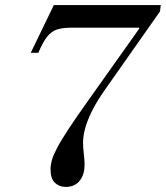

<svg xmlns="http://www.w3.org/2000/svg" viewBox="-20 -726 653 756"><path d="M239 10Q214 10 196.5 -6Q179 -22 179 -60Q179 -76 184 -94.5Q189 -113 204 -142Q219 -171 249.5 -217.5Q280 -264 330 -334L528 -613V-617H261Q227 -617 205 -610Q183 -603 166 -582Q149 -561 131 -518H101L192 -706H613L610 -681L397 -378Q362 -329 342.5 -289.5Q323 -250 315 -219.5Q307 -189 307 -165Q307 -145 310 -120.5Q313 -96 313 -78Q313 -38 293.5 -14Q274 10 239 10Z"/></svg>

Font: Libre Bodoni
Style: Italic
Weight: 400
Italic angle: -13°
Designer: Pablo Impallari, Rodrigo Fuenzalida
Foundry: Impallari Type
Version: Version 2.005;gftools[0.9.23]